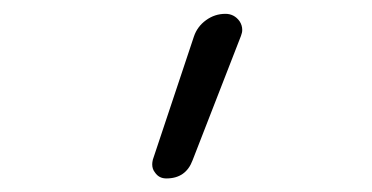

<svg xmlns="http://www.w3.org/2000/svg" viewBox="-20 -565 540 279"><path d="M261.7 -511.7Q266.6 -526.4 279.3 -535.6Q292 -544.9 307.6 -544.9Q320.3 -544.9 328.1 -534.2Q332 -528.3 332 -521.5Q332 -517.6 330.1 -512.7L259.8 -332Q250 -305.7 221.7 -305.7Q210.9 -305.7 205.1 -314.5Q201.2 -319.3 201.2 -326.2Q201.2 -329.1 202.1 -333Z"/></svg>

Font: Rounded-L Mgen+ 1m light
Style: Regular
Weight: 200
Designer: [Source Han Sans]
Ryoko NISHIZUKA  (kana & ideographs); Paul D. Hunt (Latin, Greek & Cyrillic); Wenlong ZHANG  (bopomofo
Version: Version 1.059.20150602